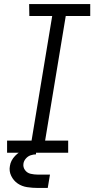

<svg xmlns="http://www.w3.org/2000/svg" viewBox="-20 -755 472 949"><path d="M15 0H317V-60H203L305 -676H426V-735H124L125 -676H238L136 -60H15ZM167 174H216L227 108H167Q149 108 131.5 104Q114 100 103.5 85.5Q93 71 96 53Q98 40 108 28.5Q118 17 131.5 12.5Q145 8 158 8V-25Q131 -25 103.5 -16Q76 -7 54.5 15.5Q33 38 29 65Q24 91 35.5 114.5Q47 138 67.5 152Q88 166 114 170Q140 174 167 174Z"/></svg>

Font: Iosevka Sparkle Light
Style: Italic
Weight: 300
Italic angle: -9°
Designer: Belleve Invis
Foundry: Belleve Invis
Version: Version 4.5.0; ttfautohint (v1.8.3)